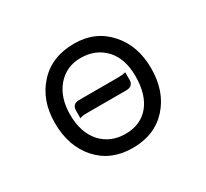

<svg xmlns="http://www.w3.org/2000/svg" viewBox="-149 -954 1298 1208"><g transform="rotate(-30 500.0 -350.0)"><path d="M306.2 -355.5Q306.2 -378.9 318.6 -391.4Q331.1 -403.8 355.5 -403.8H643.6Q672.9 -403.8 688 -408.2L694.8 -410.6V-355.5Q694.8 -333 682.4 -320.6Q669.9 -308.1 643.6 -308.1H355.5Q328.1 -308.1 313.5 -302.7L306.2 -299.8ZM738.8 -356.4Q738.8 -484.4 671.9 -556.6Q603 -628.4 496.1 -628.4Q392.1 -628.4 326.2 -552.2Q261.2 -475.6 261.2 -351.6Q261.2 -221.7 329.1 -146Q397 -72.8 503.9 -72.8Q614.7 -72.8 677.7 -148.9Q738.8 -224.6 738.8 -356.4ZM151.9 -354.5Q151.9 -517.6 248 -622.6Q343.3 -727.1 505.9 -727.1Q658.7 -727.1 753.9 -620.6Q849.1 -515.6 849.1 -349.6Q849.1 -183.6 754.9 -78.6Q659.7 26.9 500 26.9Q342.3 26.9 247.1 -78.6Q151.9 -184.6 151.9 -354.5Z"/></g></svg>

Font: YuPearl-Medium
Style: Medium
Weight: 500
Designer: Max Yao
Foundry: Max-Everyday
Version: Version 1.011; ttfautohint (v1.8.3)